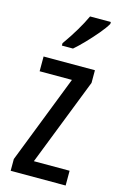

<svg xmlns="http://www.w3.org/2000/svg" viewBox="-118 -817 540 867"><g transform="rotate(15 151.5 -383.0)"><path d="M282 0H25V-55L186 -468H35V-537H275V-478L115 -69H282ZM288 -757Q276 -736 252 -707.5Q228 -679 201.5 -651.5Q175 -624 154 -606H102V-617Q160 -699 191 -766H288Z"/></g></svg>

Font: Noto Sans Hebrew ExtraCondensed
Style: Regular
Weight: 400
Width: 2
Designer: Monotype Design Team
Foundry: Monotype Imaging Inc.
Version: Version 2.004; ttfautohint (v1.8.4.7-5d5b)